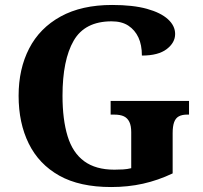

<svg xmlns="http://www.w3.org/2000/svg" viewBox="-20 -744 818 774"><path d="M428 10Q301 10 219 -36Q137 -82 96 -165Q55 -248 55 -358Q55 -466 97.5 -548.5Q140 -631 224.5 -677.5Q309 -724 432 -724Q516 -724 572 -708.5Q628 -693 657 -666.5Q686 -640 686 -607Q686 -572 652 -546Q618 -520 552 -520Q552 -563 538 -593Q524 -623 497.5 -640.5Q471 -658 430 -658Q322 -658 277 -580Q232 -502 232 -358Q232 -262 252.5 -195Q273 -128 319.5 -94Q366 -60 441 -60Q459 -60 476 -61Q493 -62 509 -66V-211Q509 -237 501.5 -252.5Q494 -268 479.5 -275Q465 -282 440 -282H426V-337H742V-282H734Q714 -282 701 -275Q688 -268 682 -251.5Q676 -235 676 -207V-45Q617 -17 556.5 -3.5Q496 10 428 10Z"/></svg>

Font: Noto Serif Hentaigana EL
Style: Regular
Weight: 400
Designer: Kazuhiro Yamada
Foundry: nipponia
Version: Version 1.000